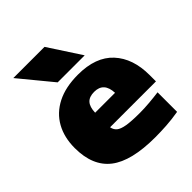

<svg xmlns="http://www.w3.org/2000/svg" viewBox="-221 -951 1105 1105"><g transform="rotate(-45 331.5 -398.5)"><path d="M405 11Q211 11 122 -58Q33 -127 33 -273Q33 -359.5 68.8 -423.8Q104.5 -488 174 -523.5Q243.5 -559 345 -559Q489 -559 562 -480Q635 -401 635 -265V-214H261.5Q265.5 -191 282 -177.2Q298.5 -163.5 336.2 -157.2Q374 -151 442 -151Q476.5 -151 518 -154.5Q559.5 -158 597 -163V-4Q544 5 496 8Q448 11 405 11ZM341 -423Q300.5 -423 281 -401.5Q261.5 -380 260 -334H422Q418.5 -423 341 -423ZM231 -610 68 -808H322L451 -610Z"/></g></svg>

Font: Encode Sans Expanded Expanded Black
Style: Regular
Weight: 900
Width: 7
Designer: Multiple Designers
Foundry: Impallari Type
Version: Version 3.000; ttfautohint (v1.8.3) -l 8 -r 50 -G 200 -x 14 